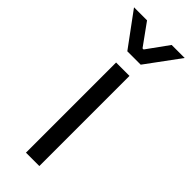

<svg xmlns="http://www.w3.org/2000/svg" viewBox="-253 -725 750 750"><g transform="rotate(45 122.0 -350.0)"><path d="M85 -498H159V0H85ZM-18 -700H54L119 -610H125L190 -700H262L159 -560H85Z"/></g></svg>

Font: Chakra Petch
Style: Regular
Weight: 400
Designer: Katatrad Aksorn Co.,Ltd.
Foundry: Cadson Demak Co.,Ltd.
Version: Version 1.000; ttfautohint (v1.6)